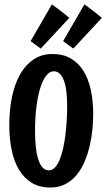

<svg xmlns="http://www.w3.org/2000/svg" viewBox="-20 -819 480 867"><path d="M207 27.8Q158.7 27.8 123.8 6.8Q88.9 -14.2 66.2 -51.8Q43.5 -89.4 32.7 -141.1Q22 -192.9 22 -253.9Q22 -324.7 34.7 -383.8Q47.4 -442.9 72 -485.4Q96.7 -527.8 133.1 -551.5Q169.4 -575.2 216.8 -575.2Q264.6 -575.2 299.3 -555.2Q334 -535.2 356.7 -499Q379.4 -462.9 390.1 -412.6Q400.9 -362.3 400.9 -301.8Q400.9 -270.5 397.2 -233.9Q393.6 -197.3 385 -160.6Q376.5 -124 362.3 -90.1Q348.1 -56.2 326.7 -29.8Q305.2 -3.4 275.6 12.2Q246.1 27.8 207 27.8ZM283.2 -337.9Q283.2 -375 279.8 -404.5Q276.4 -434.1 268.8 -454.6Q261.2 -475.1 249.8 -486.1Q238.3 -497.1 222.2 -497.1Q204.6 -497.1 189.5 -478.5Q174.3 -460 162.8 -424.8Q151.4 -389.6 144.8 -339.1Q138.2 -288.6 138.2 -225.1Q138.2 -184.1 142.1 -151.6Q146 -119.1 153.8 -96.4Q161.6 -73.7 173.1 -61.8Q184.6 -49.8 200.2 -49.8Q215.8 -49.8 228 -62.7Q240.2 -75.7 249.3 -97.7Q258.3 -119.6 264.9 -148.7Q271.5 -177.7 275.4 -209.7Q279.3 -241.7 281.2 -274.9Q283.2 -308.1 283.2 -337.9ZM214.4 -799.3Q226.6 -790.5 240.5 -780Q254.4 -769.5 266.1 -760.3Q279.8 -749.5 293 -738.3L164.1 -599.6L118.2 -633.3ZM361.3 -799.3Q373.5 -790.5 387.5 -780Q401.4 -769.5 413.1 -760.3Q426.8 -749.5 439.9 -738.3L311 -599.6L265.1 -633.3Z"/></svg>

Font: Rum Raisin
Style: Regular
Weight: 400
Designer: Astigmatic (AOETI)
Foundry: Astigmatic (AOETI)
Version: Version 1.000